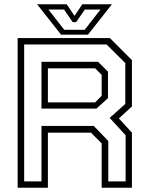

<svg xmlns="http://www.w3.org/2000/svg" viewBox="-20 -878 694 898"><path d="M62.5 0V-700H494L597 -597V-380L536 -324L597 -257.5V0H455.5V-207.5L405.5 -257.5H204V0ZM93 -29.5H174V-289H418.5L486.5 -218.5V-29.5H567.5V-245.5L493 -326.5L566 -392V-583L478.5 -670H93ZM204 -399H425L455.5 -430V-528L425 -558.5H204ZM174 -370V-589H438.5L485 -543V-419L431 -370ZM265.5 -716 153.5 -858H292L328.5 -804L365 -858H503.5L391.5 -716ZM280.5 -738.5H376L450 -833.5H377L336 -774.5H320L279.5 -833.5H206.5Z"/></svg>

Font: Tourney Light
Style: Regular
Weight: 300
Version: Version 1.015